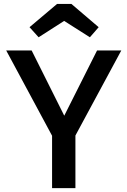

<svg xmlns="http://www.w3.org/2000/svg" viewBox="-20 -967 655 987"><path d="M367.7 -270.3V0H247.7V-269.2L11.8 -707.7H142.6L310.3 -372.3L479 -707.7H603.6ZM347.2 -946.7 487.2 -827.2 442.1 -775.4 309.7 -859.5 178.5 -775.4 131.8 -827.2 273.3 -946.7Z"/></svg>

Font: Fira Code Medium
Style: Regular
Weight: 500
Designer: Carrois Corporate, Edenspiekermann AG, Nikita Prokopov
Foundry: Carrois Corporate, Edenspiekermann AG, Nikita Prokopov
Version: Version 6.002